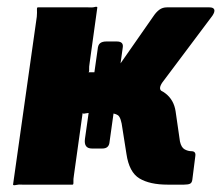

<svg xmlns="http://www.w3.org/2000/svg" viewBox="-20 -552 666 574"><path d="M255 -108Q230 -108 234 -137L272 -405Q273 -418 279.5 -423Q286 -428 298 -428H329Q350 -428 347 -410L307 -124Q304 -108 286 -108ZM19 0 90 -502Q91 -515 90.5 -522.5Q90 -530 93 -530H243Q256 -529 263 -531Q270 -533 271 -530L248 -364Q246 -352 246.5 -344Q247 -336 244 -336H331L401 -296Q450 -292 475 -272.5Q500 -253 505 -219L518 -129Q522 -111 532 -105.5Q542 -100 552 -100Q566 -100 564 -86L555 -15Q554 -6 548.5 -3Q543 0 530 0H481Q428 0 397 -18.5Q366 -37 358 -92L346 -168Q342 -201 332.5 -207.5Q323 -214 303 -214H255Q243 -215 235.5 -213Q228 -211 227 -214L201 -28Q199 -16 199.5 -8Q200 0 197 0H47Q36 -1 28 1Q20 3 19 0ZM293 -265V-336Q316 -336 323 -342Q330 -348 340 -362L439 -504Q447 -516 456.5 -523Q466 -530 479 -530H606Q618 -530 620.5 -523.5Q623 -517 615 -505L465 -305Q459 -296 458.5 -289.5Q458 -283 464 -279Z"/></svg>

Font: Libre Franklin ExtraBold
Style: Italic
Weight: 800
Italic angle: -8°
Designer: Pablo Impallari, Rodrigo Fuenzalida, Nhung Nguyen
Foundry: Impallari Type
Version: Version 3.000